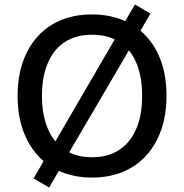

<svg xmlns="http://www.w3.org/2000/svg" viewBox="-20 -778 815 851"><path d="M388 9Q313 9 252 -16Q191 -41 147.5 -89Q104 -137 81 -203.5Q58 -270 58 -353Q58 -436 81 -502.5Q104 -569 147 -616.5Q190 -664 251 -689Q312 -714 388 -714Q463 -714 524 -689Q585 -664 628.5 -617Q672 -570 695 -503.5Q718 -437 718 -354Q718 -271 695 -204Q672 -137 628.5 -89Q585 -41 524 -16Q463 9 388 9ZM388 -81Q458 -81 507.5 -113Q557 -145 583.5 -206Q610 -267 610 -353Q610 -439 584 -500Q558 -561 508.5 -592.5Q459 -624 388 -624Q318 -624 268.5 -592.5Q219 -561 192.5 -500Q166 -439 166 -353Q166 -268 192.5 -206.5Q219 -145 268.5 -113Q318 -81 388 -81ZM198 53 129 13 187 -88 217 -137 497 -618 520 -658 578 -758 647 -718 588 -617 559 -568 278 -88 256 -47Z"/></svg>

Font: Nunito Sans 12pt SemiBold
Style: Regular
Weight: 600
Designer: Vernon Adams
Foundry: Vernon Adams
Version: Version 3.101;gftools[0.9.27]